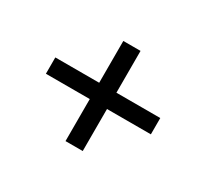

<svg xmlns="http://www.w3.org/2000/svg" viewBox="-97 -652 778 724"><g transform="rotate(30 291.5 -290.0)"><path d="M63 -255V-326H254V-508H329V-326H520V-255H329V-72H254V-255Z"/></g></svg>

Font: DeepMind Sans
Style: Regular
Weight: 400
Designer: Jonny Pinhorn / Modifications: Colophon Foundry
Foundry: Colophon Foundry
Version: Version 1.002; ttfautohint (v1.8.2)